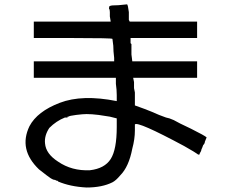

<svg xmlns="http://www.w3.org/2000/svg" viewBox="-20 -793 1040 868"><path d="M515.6 -769.5Q554.7 -773.4 554.7 -773.4Q558.6 -769.5 562.5 -738.3Q562.5 -730.5 562.5 -718.8Q562.5 -707 562.5 -703.1L566.4 -695.3H871.1V-621.1H570.3V-597.7L574.2 -593.8V-589.8V-574.2Q574.2 -558.6 574.2 -546.9L578.1 -515.6H871.1V-441.4H582L585.9 -421.9Q585.9 -414.1 585.9 -394.5L589.8 -375V-359.4V-316.4L632.8 -300.8Q664.1 -289.1 699.2 -273.4L730.5 -261.7L746.1 -257.8L765.6 -250Q785.2 -238.3 843.8 -210.9Q906.2 -179.7 914.1 -171.9L906.2 -152.3Q906.2 -144.5 898.4 -136.7Q894.5 -125 890.6 -117.2Q890.6 -113.3 886.7 -105.5Q882.8 -101.6 882.8 -97.7Q882.8 -93.8 878.9 -93.8Q875 -93.8 871.1 -97.7Q867.2 -101.6 812.5 -132.8Q601.6 -246.1 589.8 -230.5Q589.8 -226.6 589.8 -203.1Q589.8 -164.1 578.1 -121.1Q562.5 -39.1 523.4 0Q503.9 23.4 488.3 31.2Q441.4 54.7 371.1 54.7Q296.9 50.8 242.2 27.3Q242.2 23.4 234.4 23.4Q230.5 19.5 222.7 19.5Q210.9 15.6 191.4 0Q171.9 -15.6 156.2 -27.3Q62.5 -117.2 113.3 -222.7Q148.4 -289.1 250 -328.1Q351.6 -367.2 507.8 -335.9V-363.3Q507.8 -386.7 503.9 -414.1V-441.4H132.8V-515.6H496.1V-531.2Q492.2 -562.5 492.2 -585.9Q488.3 -613.3 488.3 -617.2Q488.3 -621.1 308.6 -621.1H132.8V-695.3H480.5L476.6 -718.8Q476.6 -726.6 476.6 -738.3Q476.6 -750 472.7 -753.9Q472.7 -765.6 476.6 -765.6Q480.5 -769.5 515.6 -769.5ZM425.8 -273.4Q394.5 -277.3 371.1 -277.3Q355.5 -277.3 324.2 -273.4Q293 -269.5 289.1 -265.6H285.2V-261.7H273.4Q234.4 -246.1 203.1 -214.8Q179.7 -179.7 183.6 -144.5Q187.5 -97.7 242.2 -62.5Q304.7 -19.5 386.7 -23.4Q453.1 -31.2 480.5 -74.2Q507.8 -117.2 507.8 -218.8V-257.8L476.6 -265.6Q453.1 -269.5 425.8 -273.4Z"/></svg>

Font: 和音 by 宁静之雨，公众号njzyshare
Style: Regular
Weight: 400
Designer: Steve Matteson
Foundry: Ascender Corporation
Version: Version 6.00;June 8, 2018;FontCreator 11.0.0.2388 32-bit